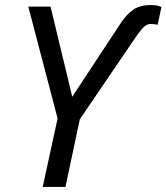

<svg xmlns="http://www.w3.org/2000/svg" viewBox="-20 -740 659 760"><path d="M149 0 208 -271 92 -714H180L266 -357L455 -644Q481 -684 508 -702Q535 -720 575 -720Q591 -720 601.5 -718Q612 -716 619 -712L604 -642Q592 -645 576 -645Q564 -645 552.5 -636Q541 -627 518 -594L296 -268L239 0Z"/></svg>

Font: Noto Sans
Style: Italic
Weight: 400
Italic angle: -12°
Designer: Monotype Design Team
Foundry: Monotype Imaging Inc.
Version: Version 2.013; ttfautohint (v1.8.4.7-5d5b)